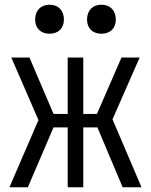

<svg xmlns="http://www.w3.org/2000/svg" viewBox="-20 -794 640 814"><path d="M410 -651C447 -651 471 -674 471 -711C471 -750 447 -774 410 -774C373 -774 349 -750 349 -711C349 -674 373 -651 410 -651ZM190 -651C227 -651 251 -674 251 -711C251 -750 227 -774 190 -774C153 -774 129 -750 129 -711C129 -674 153 -651 190 -651ZM20 0H98L207 -254H267V0H333V-254H393L500 0H580L457 -288L572 -550H495L391 -311H333V-550H267V-311H207L105 -550H28L143 -285Z"/></svg>

Font: JetBrains Mono Light
Style: Regular
Weight: 336
Monospace: yes
Designer: Philipp Nurullin, Konstantin Bulenkov
Foundry: JetBrains
Version: Version 2.305